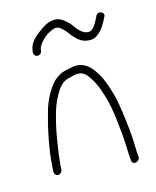

<svg xmlns="http://www.w3.org/2000/svg" viewBox="-113 -769 733 905"><g transform="rotate(-15 253.5 -317.0)"><path d="M89.1 -1 90.2 -23C90.6 -29.7 92.2 -44.3 95 -67C100.7 -112.2 110.7 -178 121.5 -220C132.7 -264.2 138 -287.8 155 -324C172.1 -357.5 186.1 -385.1 215.1 -402C225.7 -407.7 247.9 -412.1 259.7 -415C287.1 -422.7 307.1 -414.9 321.9 -398C340.2 -375.4 357.1 -346.6 367.5 -314C384.7 -263.4 390.7 -242.8 400.1 -174C404.7 -134.7 407.7 -108.3 409 -95C413.3 -51.1 412.9 -2.8 416.9 41C418.8 67.5 454.9 60 456.1 36C452.5 4.7 453.7 -29.7 451.3 -63.5C448.1 -110.8 434.9 -227.5 422.2 -271C411.9 -309.3 398.7 -352.5 380.6 -383C363.5 -411.7 343.8 -440.2 312.7 -451.5C281.5 -462.8 260.1 -453.9 230.5 -448C204.4 -442.6 187 -430.1 169.7 -415C141 -385.3 113.6 -334.8 100 -287C79.2 -215.8 55.7 -108.9 51.2 -23L50.1 -1C49.5 9.3 58.4 19 68.5 19C78.7 19 88.5 9.3 89.1 -1ZM140.7 -566C141.9 -573.4 143.1 -580.2 145.7 -586C162 -615.5 193.9 -642.4 228.2 -652.5C248.9 -658.6 263.2 -641 271.2 -634C284.9 -622.1 294.6 -601.6 308.9 -590C324 -571.2 345.9 -556 380.1 -556C392.8 -556 404.3 -560 414.8 -568C440 -586.2 456.6 -614.7 470.8 -644C484.4 -665.9 446.6 -682.6 436.5 -659C427.5 -642.6 408.3 -595 382.2 -595C358.4 -595 348.4 -607.2 336.4 -618C323.3 -631.8 313.8 -651.2 298.7 -663C288.1 -674.3 268.6 -689.8 248.3 -692C216.7 -694.1 197.1 -682.2 178.1 -670C148.5 -648.6 109.3 -624.8 103.3 -579L101.8 -569C101.6 -564.3 103 -559.8 106.1 -555.5C115.2 -542.8 139.8 -549 140.7 -566Z"/></g></svg>

Font: Just Breathe
Style: Obl1
Weight: 400
Foundry: Cannot Into Space Fonts
Version: Version 0.72